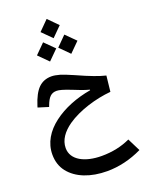

<svg xmlns="http://www.w3.org/2000/svg" viewBox="-216 -1017 1122 1449"><g transform="rotate(-20 345.0 -293.0)"><path d="M347.2 -755.9 424.3 -833 347.2 -910.6 270 -833ZM432.1 -599.6 509.8 -676.8 432.1 -753.9 355.5 -676.8ZM261.7 -599.6 339.4 -676.8 261.7 -753.9 184.6 -676.8ZM232.4 -491.2C189.9 -491.2 155.3 -477.5 127.9 -450.7C100.1 -423.3 76.7 -378.4 57.1 -316.4L54.2 -305.7L137.7 -279.8L141.6 -290C164.6 -352.1 189 -375 231.4 -375C252.4 -375 282.7 -366.7 343.8 -342.8C394.5 -321.3 437 -306.2 471.7 -297.4V-292.5C356.4 -272.9 249.5 -230.5 168.5 -168.9C87.4 -107.4 37.6 -27.3 37.6 66.9C37.6 121.1 52.7 168 83 206.5C143.6 283.7 252.4 325.7 385.7 325.7C479 325.7 575.2 303.2 667 258.8L615.2 155.3C546.9 187.5 470.2 203.6 385.7 203.6C251.5 203.6 148.9 151.4 148.9 55.2C148.9 -9.8 189.5 -64.9 253.4 -109.9C348.1 -175.8 490.7 -218.3 611.3 -229L625 -355C596.7 -361.8 565.9 -371.6 532.7 -384.3C499.5 -396.5 455.6 -415 401.4 -439.5C357.9 -458.5 323.7 -472.2 298.3 -480C272.5 -487.3 250.5 -491.2 232.4 -491.2Z"/></g></svg>

Font: Estedad SemiBold
Style: Regular
Weight: 600
Designer: Amin Abedi
Version: Version 7.3